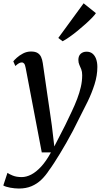

<svg xmlns="http://www.w3.org/2000/svg" viewBox="-64 -864 619 1133"><path d="M87.5 -463Q84 -482 78.5 -488.8Q73 -495.5 64.5 -495.5Q55.5 -495.5 46.8 -490.2Q38 -485 26.5 -474.5L14.5 -502Q19.5 -509 34.8 -523Q50 -537 72 -548.5Q94 -560 119 -560Q143.5 -560 157.5 -551.5Q171.5 -543 178.5 -527.8Q185.5 -512.5 188.5 -491.5Q195 -446 201.8 -399.8Q208.5 -353.5 215.2 -307.2Q222 -261 228.8 -214.8Q235.5 -168.5 242 -122.5L256.5 0L320.5 -124.5Q341 -167 359.2 -205.5Q377.5 -244 391.2 -280Q405 -316 413 -350.8Q421 -385.5 421 -420.5Q421 -441 415.5 -455Q410 -469 404.2 -481.5Q398.5 -494 398.5 -510.5Q398.5 -534 412 -546.5Q425.5 -559 447 -559Q468 -559 482 -547.5Q496 -536 503.2 -515.8Q510.5 -495.5 510.5 -469Q510.5 -418.5 494 -366.5Q477.5 -314.5 453 -264.2Q428.5 -214 404.5 -168Q386 -129.5 366.5 -92.5Q347 -55.5 327.5 -21.5Q308 12.5 289.8 42.5Q271.5 72.5 255.5 97.2Q239.5 122 226 140Q205.5 172 180 196.5Q154.5 221 122 234.8Q89.5 248.5 47.5 248.5Q23.5 248.5 -3.8 243.5Q-31 238.5 -44.5 230.5L-20 156Q-11 163 11 172Q33 181 64 181Q91.5 181 120.5 166Q149.5 151 179 119Q208.5 87 236.5 35.5H182.5ZM280 -640 429.5 -844.5 502 -786.5Q495.5 -776 479 -759Q462.5 -742 440.2 -722Q418 -702 393.8 -682.2Q369.5 -662.5 346.5 -646.2Q323.5 -630 305.5 -620.5Z"/></svg>

Font: Merriweather 36pt
Style: Italic
Weight: 400
Italic angle: -7.8°
Version: Version 2.101